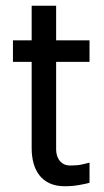

<svg xmlns="http://www.w3.org/2000/svg" viewBox="-20 -640 361 667"><path d="M175 -425V-120Q175 -113 177 -103.5Q179 -94 184.5 -85.5Q190 -77 199.5 -71Q209 -65 225 -65Q248 -65 264 -68.5Q280 -72 291 -75V-5Q281 -2 256.5 2.5Q232 7 205 7Q175 7 153 -3Q131 -13 117 -31Q103 -49 96.5 -73Q90 -97 90 -125V-425H25V-500H90V-620H175V-500H291V-425Z"/></svg>

Font: Share
Style: Regular
Weight: 400
Designer: Ralph du Carrois
Version: Version 1.001